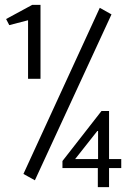

<svg xmlns="http://www.w3.org/2000/svg" viewBox="-20 -697 540 787"><path d="M76 16 389 -665 437 -638 123 42ZM396 -242H427V-45H477V-8H427V70H381V-8H236V-37ZM382 -164 288 -45H382ZM146 -677V-374H95V-614L18 -594L5 -619L112 -677Z"/></svg>

Font: InconsolataGo
Style: Regular
Weight: 400
Designer: Raph Levien, Kirill Tkachev
Foundry: Cyreal
Version: Version 1.013